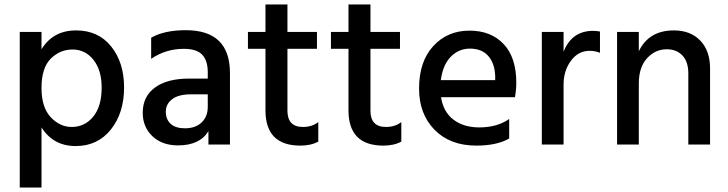

<svg xmlns="http://www.w3.org/2000/svg" viewBox="-20 -651 3282 865"><path d="M167 194H69V-507H167V-429Q219 -514 323 -514Q423 -514 481 -441.5Q539 -369 539 -257Q539 -142 479.5 -67.5Q420 7 321 7Q220 7 167 -77ZM167 -255Q167 -167 208.5 -123Q250 -79 303 -79Q362 -79 400 -125.5Q438 -172 438 -256Q438 -335 401 -381.5Q364 -428 307 -428Q250 -428 208.5 -386.5Q167 -345 167 -255Z M813 -73Q861 -73 888.5 -99.5Q916 -126 916 -169V-226H840Q784 -226 755.5 -204Q727 -182 727 -148Q727 -113 749 -93Q771 -73 813 -73ZM919 -60Q880 4 782 4Q710 4 666.5 -37.5Q623 -79 623 -143Q623 -216 678 -256.5Q733 -297 832 -297H916V-326Q916 -378 891 -404.5Q866 -431 808 -431Q727 -431 661 -386V-481Q720 -515 817 -515Q1016 -515 1016 -322V0H919Z M1414 -13Q1381 5 1333 5Q1176 5 1176 -154V-431H1097V-507H1176V-631H1275V-507H1408V-431H1275V-152Q1275 -79 1345 -79Q1386 -79 1414 -101Z M1788 -13Q1755 5 1707 5Q1550 5 1550 -154V-431H1471V-507H1550V-631H1649V-507H1782V-431H1649V-152Q1649 -79 1719 -79Q1760 -79 1788 -101Z M2274 -27Q2218 5 2126 5Q2008 5 1938 -66Q1868 -137 1868 -252Q1868 -374 1932 -443.5Q1996 -513 2095 -513Q2192 -513 2249 -452.5Q2306 -392 2306 -278Q2306 -247 2300 -213H1967Q1977 -147 2023 -112Q2069 -77 2139 -77Q2220 -77 2274 -115ZM2097 -432Q2047 -432 2011 -395.5Q1975 -359 1966 -290H2211V-308Q2209 -365 2180 -398.5Q2151 -432 2097 -432Z M2519 0H2421V-507H2519V-418Q2556 -512 2652 -512Q2666 -512 2683 -509V-413Q2662 -422 2636 -422Q2585 -422 2552 -377Q2519 -332 2519 -270Z M3179 0H3081V-320Q3081 -373 3054.5 -401Q3028 -429 2984 -429Q2932 -429 2895 -388.5Q2858 -348 2858 -275V0H2760V-507H2858V-420Q2903 -514 3016 -514Q3091 -514 3135 -468Q3179 -422 3179 -343Z"/></svg>

Font: Hind Siliguri Medium
Style: Regular
Weight: 500
Designer: Jyotish Sonowal
Foundry: Indian Type Foundry
Version: Version 1.001;PS 1.0;hotconv 1.0.86;makeotf.lib2.5.63406; tt